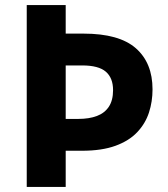

<svg xmlns="http://www.w3.org/2000/svg" viewBox="-20 -734 658 754"><path d="M579 -383Q579 -335 565 -292Q551 -249 519 -215Q487 -181 433.5 -161.5Q380 -142 302 -142H238V0H85V-714H238V-602H308Q448 -602 513.5 -544.5Q579 -487 579 -383ZM287 -267Q330 -267 360.5 -278.5Q391 -290 407.5 -315Q424 -340 424 -380Q424 -428 395.5 -452.5Q367 -477 303 -477H238V-267Z"/></svg>

Font: Noto Sans Lao Looped
Style: Bold
Weight: 700
Designer: Mark Frömberg, Ben Mitchell
Foundry: The Fontpad Ltd
Version: Version 1.001